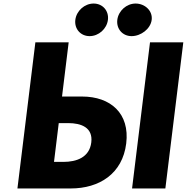

<svg xmlns="http://www.w3.org/2000/svg" viewBox="-20 -1064 1055 1084"><path d="M508.6 -1044C457.6 -1044 411.6 -1003 405.3 -952C399.1 -901 435 -860 486 -860C537 -860 583.1 -901 589.3 -952C595.6 -1003 559.6 -1044 508.6 -1044ZM745.6 -1044C694.6 -1044 648.6 -1003 642.3 -952C636.1 -901 672 -860 723 -860C775.5 -860 830.1 -901 836.4 -952C842.7 -1003 798.1 -1044 745.6 -1044ZM1014.9 -825H826.9L725.6 0H913.6ZM78.4 0 179.7 -825H367.7L330.2 -519H443.2C604.2 -519 713.5 -424 692.6 -254C671.6 -83 540.4 0 379.4 0ZM311.7 -369 284.9 -150H337.9C411.9 -150 484.9 -175 495.4 -260C505.7 -344 438.7 -369 364.7 -369Z"/></svg>

Font: Hussar
Style: BdSuprExtOblOne
Weight: 700
Foundry: Cannot Into Space Fonts
Version: Version 2.00